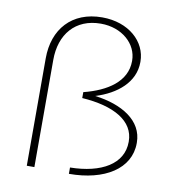

<svg xmlns="http://www.w3.org/2000/svg" viewBox="-82 -810 815 887"><g transform="rotate(10 325.0 -366.5)"><path d="M300 3C467.3 3 584.2 -70.3 584.2 -191.1V-193.1C584.2 -297 484.2 -356.4 357.4 -372.3C456.4 -403 535.6 -467.3 535.6 -562.4V-564.4C535.6 -658.4 451.5 -735.6 326.7 -735.6C184.2 -735.6 102 -640.6 102 -504V0H137.6V-503C137.6 -622.8 205.9 -705.9 325.7 -705.9C425.7 -705.9 497 -640.6 497 -562.4V-560.4C497 -464.4 409.9 -407.9 300 -380.2V-352.5C450.5 -342.6 546.5 -288.1 546.5 -192.1V-190.1C546.5 -86.1 446.5 -28.7 300 -26.7Z"/></g></svg>

Font: Meinily
Style: Regular
Weight: 500
Designer: Paul Hayes
Foundry: Paul Hayes
Version: Version 1.0; ttfautohint (v1.8.4.7-5d5b)